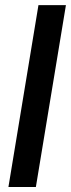

<svg xmlns="http://www.w3.org/2000/svg" viewBox="-20 -748 284 768"><path d="M243.7 -727.5 123.5 0H13.7L133.8 -727.5Z"/></svg>

Font: Inter Tight Medium
Style: Italic
Weight: 500
Italic angle: -9.39999°
Designer: Rasmus Andersson
Foundry: rsms
Version: Version 3.004